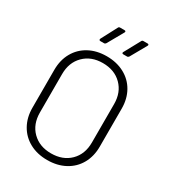

<svg xmlns="http://www.w3.org/2000/svg" viewBox="-212 -1018 1044 1148"><g transform="rotate(30 310.5 -444.0)"><path d="M61 -219V-481Q61 -548 90 -599.5Q119 -651 171.5 -679.5Q224 -708 293 -708Q362 -708 415 -679.5Q468 -651 497 -599.5Q526 -548 526 -481V-219Q526 -152 497 -100.5Q468 -49 415 -20.5Q362 8 293 8Q224 8 171.5 -20.5Q119 -49 90 -100.5Q61 -152 61 -219ZM473 -217V-482Q473 -562 423.5 -611.5Q374 -661 293 -661Q213 -661 163.5 -611.5Q114 -562 114 -482V-217Q114 -136 163.5 -87Q213 -38 293 -38Q374 -38 423.5 -87Q473 -136 473 -217ZM276 -896H306Q312 -896 314 -892.5Q316 -889 313 -884L251 -774Q246 -767 239 -767H213Q208 -767 206 -770.5Q204 -774 206 -779L264 -889Q267 -896 276 -896ZM437 -896H465Q471 -896 473 -892.5Q475 -889 472 -884L410 -774Q405 -767 398 -767H372Q366 -767 364 -770.5Q362 -774 365 -779L425 -889Q428 -896 437 -896Z"/></g></svg>

Font: Barlow Light
Style: Regular
Weight: 300
Designer: Jeremy Tribby
Foundry: Tribby Type
Version: Version 1.422